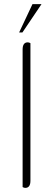

<svg xmlns="http://www.w3.org/2000/svg" viewBox="-20 -910 258 934"><path d="M90 0V-669Q90 -704 115 -704Q121 -704 128 -700V-31Q128 4 103 4Q97 4 90 0ZM138 -890H182L89 -752H73Z"/></svg>

Font: Thasadith
Style: Regular
Weight: 400
Designer: Cadson Demak Co.,Ltd.
Foundry: Cadson Demak Co.,Ltd.
Version: Version 1.000; ttfautohint (v1.6)